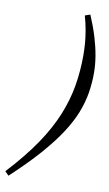

<svg xmlns="http://www.w3.org/2000/svg" viewBox="-170 -761 535 944"><g transform="rotate(10 97.0 -289.0)"><path d="M-76 117Q8.5 26 63 -54.5Q117.5 -135 148 -210.5Q178.5 -286 190.8 -359.5Q203 -433 203 -510Q203 -540.5 200.5 -571.8Q198 -603 192 -636.2Q186 -669.5 176 -705L202 -714Q225 -660 239.8 -611.8Q254.5 -563.5 262 -519.2Q269.5 -475 269.5 -433Q269.5 -383 261.5 -334.2Q253.5 -285.5 233.5 -234.2Q213.5 -183 176.8 -126.8Q140 -70.5 82.8 -5.5Q25.5 59.5 -57 136Z"/></g></svg>

Font: Newsreader 24pt Medium
Style: Italic
Weight: 500
Italic angle: -17°
Designer: Hugues Gentile
Foundry: Production Type
Version: Version 1.003